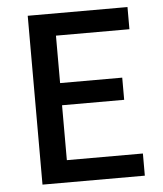

<svg xmlns="http://www.w3.org/2000/svg" viewBox="-49 -699 631 742"><g transform="rotate(-5 266.5 -327.5)"><path d="M86 0V-655H473V-569H188V-385H429V-299H188V-86H483V0Z"/></g></svg>

Font: Assistant SemiBold
Style: Regular
Weight: 600
Designer: Hebrew By Ben Nathan, Latin by Paul Hunt
Version: Version 3.000